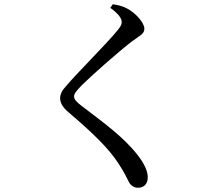

<svg xmlns="http://www.w3.org/2000/svg" viewBox="-20 -823 1040 907"><path d="M631 64C664 64 678 42 678 14C678 -17 659 -54 629 -92C559 -181 465 -246 364 -324C342 -341 330 -353 330 -367C330 -379 337 -390 365 -419C407 -461 535 -575 604 -628C641 -655 662 -663 662 -687C662 -715 622 -761 580 -783C560 -794 538 -799 513 -803L501 -786C539 -758 555 -737 555 -719C555 -706 549 -696 532 -676C488 -621 342 -476 291 -415C273 -396 264 -377 264 -359C264 -338 276 -316 302 -294C422 -192 496 -119 540 -50C568 -8 578 16 589 37C597 52 612 64 631 64Z"/></svg>

Font: Source Han Serif CN Medium
Style: Regular
Weight: 500
Designer: Ryoko NISHIZUKA 西塚涼子 (kana & ideographs); Frank Grießhammer (Latin, Greek & Cyrillic); Wenlong ZHANG 张文龙 (bopomofo); San
Foundry: Adobe
Version: Version 2.002;hotconv 1.1.0;makeotfexe 2.6.0